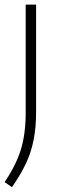

<svg xmlns="http://www.w3.org/2000/svg" viewBox="-32 -560 250 811"><path d="M-12.5 209Q35.5 138.5 56 72.2Q76.5 6 76.5 -83.5V-540.5H120.5V-88Q120.5 -21.5 110 31.2Q99.5 84 77.2 131.2Q55 178.5 18.5 230.5Z"/></svg>

Font: Encode Sans Semi Condensed ExLight
Style: Regular
Weight: 275
Width: 4
Designer: Multiple Designers
Foundry: Impallari Type
Version: Version 2.000